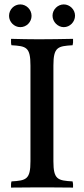

<svg xmlns="http://www.w3.org/2000/svg" viewBox="-20 -850 382 870"><path d="M311 0V-16L309 -28C242 -32 222 -36 222 -119V-553C222 -637 242 -641 309 -645L311 -657V-674C259 -673 206 -672 155 -672C114 -672 70 -673 30 -674V-657C30 -652 31 -648 32 -645C99 -641 118 -637 118 -553V-119C118 -37 99 -32 32 -28C31 -24 30 -19 30 -16V0C70 0 113 -1 155 -1H189C229 -1 270 0 311 0ZM269 -830C242 -830 218 -807 218 -779C218 -751 242 -727 269 -727C297 -727 320 -751 320 -779C320 -807 296 -830 269 -830ZM72 -830C44 -830 21 -807 21 -778C21 -751 44 -727 72 -727C101 -727 123 -751 123 -778C123 -807 99 -830 72 -830Z"/></svg>

Font: Sibila
Style: Regular
Weight: 400
Designer: Stefan Peev
Foundry: Context Ltd
Version: Version 1.000